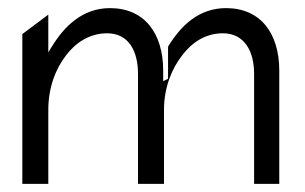

<svg xmlns="http://www.w3.org/2000/svg" viewBox="-20 -463 751 473"><path d="M99 -10V-192C99 -249 118 -295 143 -327C165 -356 199 -381 244 -381C297 -381 320 -337 320 -281V-10H384V-192C384 -249 404 -295 429 -327C451 -356 484 -381 529 -381C582 -381 606 -337 606 -281V-10H668V-289C668 -382 621 -443 537 -443C469 -443 425 -399 394 -348V-269L382 -263V-289C382 -382 335 -443 251 -443C183 -443 138 -398 107 -347L99 -334V-427L35 -379V-10Z"/></svg>

Font: Charger Pro
Style: LitNar
Weight: 300
Designer: Jasper
Foundry: Cannot Into Space Fonts
Version: Version 1.09